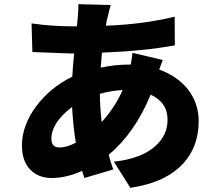

<svg xmlns="http://www.w3.org/2000/svg" viewBox="-20 -833 1040 919"><path d="M567 -402Q513 -399 458 -384Q459 -311 467 -249Q531 -320 567 -402ZM343 -150Q330 -229 325 -321Q226 -246 226 -169Q226 -127 265 -127Q299 -127 343 -150ZM759 -546 742 -500Q828 -469 879 -406Q931 -339 931 -253Q931 -135 861 -55Q778 40 604 66L525 -59Q661 -74 728 -138Q782 -189 782 -260Q782 -343 701 -380Q626 -197 500 -92Q512 -50 522 -22L384 19L373 -15Q297 19 228 19Q166 19 128 -18Q85 -59 85 -137Q85 -232 153 -324Q221 -415 326 -466Q329 -524 335 -577H319Q307 -577 135 -584L131 -721Q229 -707 324 -707H348L352 -747Q356 -788 355 -813L510 -809Q504 -789 495 -751Q489 -727 487 -710Q661 -716 816 -753L817 -616Q671 -589 468 -581L462 -509Q528 -524 600 -524H606Q612 -558 614 -580Z"/></svg>

Font: KaiGen Gothic KR Heavy
Style: Heavy
Weight: 900
Designer: Ryoko NISHIZUKA  (kana & ideographs); Paul D. Hunt (Latin, Greek & Cyrillic); Wenlong ZHANG  (bopomofo); Sandoll Communi
Foundry: Adobe Systems Incorporated
Version: Version 1.002 March 28, 2018